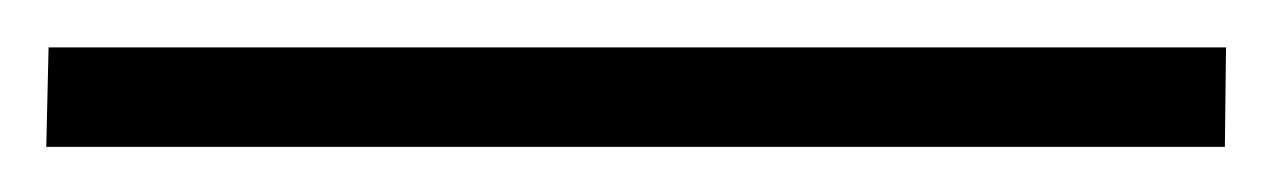

<svg xmlns="http://www.w3.org/2000/svg" viewBox="-25 24 550 83"><path d="M505 44.5 504.5 87.5H-5L-4 44.5Z"/></svg>

Font: Merriweather Light 18pt SemiBold
Style: Regular
Weight: 600
Version: Version 2.100